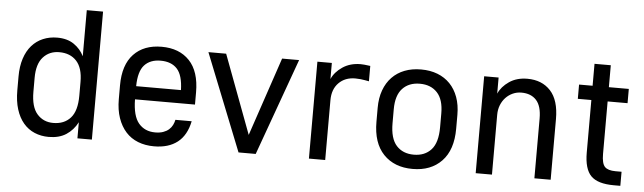

<svg xmlns="http://www.w3.org/2000/svg" viewBox="-46 -869 3511 1046"><g transform="rotate(5 1709.5 -346.5)"><path d="M244 6Q202 6 166.5 -9Q131 -24 105.5 -54Q80 -84 66 -128.5Q52 -173 52 -232V-308Q52 -363 66 -406Q80 -449 105.5 -478Q131 -507 166.5 -522Q202 -537 244 -537Q299 -537 335.5 -512Q372 -487 391 -448V-700H480V0H401V-88Q378 -44 339.5 -19Q301 6 244 6ZM262 -72Q322 -72 356.5 -110.5Q391 -149 391 -232V-308Q391 -384 356.5 -421.5Q322 -459 262 -459Q208 -459 174 -421.5Q140 -384 140 -308V-232Q140 -149 174 -110.5Q208 -72 262 -72Z M820 7Q772 7 732.5 -8.5Q693 -24 665.5 -54.5Q638 -85 622.5 -129.5Q607 -174 607 -232V-308Q607 -420 662.5 -478.5Q718 -537 815 -537Q912 -537 967.5 -478.5Q1023 -420 1023 -306V-239H695Q696 -148 729.5 -108.5Q763 -69 820 -69Q845 -69 863.5 -75.5Q882 -82 894.5 -93Q907 -104 914 -118Q921 -132 924 -147H1013Q997 -69 948 -31Q899 7 820 7ZM816 -461Q759 -461 727.5 -426.5Q696 -392 695 -311H940Q938 -392 906.5 -426.5Q875 -461 816 -461Z M1071 -530H1168L1329 -100L1474 -530H1567L1376 0H1282Z M1667 -530H1746V-442Q1763 -481 1804.5 -509Q1846 -537 1903 -537Q1914 -537 1923 -536Q1932 -535 1940 -534Q1949 -533 1956 -532V-448Q1946 -450 1934 -452Q1923 -454 1909.5 -455.5Q1896 -457 1881 -457Q1825 -457 1790.5 -422Q1756 -387 1756 -327V0H1667Z M2234 7Q2134 7 2075 -54.5Q2016 -116 2016 -232V-308Q2016 -362 2031.5 -404.5Q2047 -447 2075.5 -476.5Q2104 -506 2144 -521.5Q2184 -537 2234 -537Q2284 -537 2324 -521.5Q2364 -506 2392.5 -476.5Q2421 -447 2436.5 -404.5Q2452 -362 2452 -308V-232Q2452 -116 2393 -54.5Q2334 7 2234 7ZM2234 -71Q2294 -71 2329 -109.5Q2364 -148 2364 -232V-308Q2364 -384 2329 -421.5Q2294 -459 2234 -459Q2174 -459 2139 -421.5Q2104 -384 2104 -308V-232Q2104 -148 2139 -109.5Q2174 -71 2234 -71Z M2579 -530H2658V-442Q2675 -481 2716 -509Q2757 -537 2815 -537Q2895 -537 2942 -486Q2989 -435 2989 -332V0H2900V-327Q2900 -395 2871 -427Q2842 -459 2789 -459Q2764 -459 2742 -449Q2720 -439 2703.5 -421.5Q2687 -404 2677.5 -380Q2668 -356 2668 -327V0H2579Z M3334 0Q3246 0 3209 -37.5Q3172 -75 3172 -165V-452H3098V-530H3172V-650H3261V-530H3370V-452H3261V-165Q3261 -113 3278 -95Q3295 -77 3337 -77H3370V0Z"/></g></svg>

Font: Golos UI
Style: Regular
Weight: 400
Designer: A.Korolkova, Vitaly Kuzmin
Foundry: ParaType Ltd
Version: Version 2.000